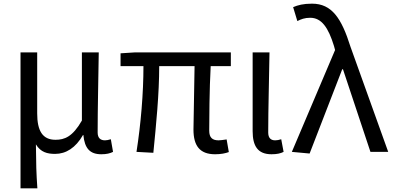

<svg xmlns="http://www.w3.org/2000/svg" viewBox="-20 -829 2147 1048"><path d="M92 199H184C178 114 177 66 176 -41C202 2 238 11 281 11C340 11 393 -22 433 -92H435C442 -19 471 13 533 13C562 13 581 8 597 0L585 -69C572 -65 562 -63 553 -63C529 -63 513 -75 513 -106C513 -237 517 -396 519 -543H427V-171C376 -82 332 -66 283 -66C212 -66 183 -115 183 -210V-543H92Z M1154 13C1186 13 1210 8 1229 1L1217 -68C1196 -65 1183 -63 1173 -63C1139 -63 1122 -78 1122 -116C1122 -169 1123 -344 1130 -468H1240V-543H716L638 -538V-468H763C763 -321 749 -153 725 0L817 5C832 -146 849 -315 849 -468H1042C1041 -348 1036 -179 1036 -122C1036 -34 1070 13 1154 13Z M1462 13C1493 13 1512 8 1528 0L1515 -69C1503 -65 1492 -63 1482 -63C1459 -63 1444 -75 1444 -106C1444 -237 1449 -396 1451 -543H1359V-113C1359 -32 1387 13 1462 13Z M1670 9 1848 -451H1852L2002 0H2099L1893 -574C1844 -730 1791 -809 1683 -809C1635 -809 1606 -801 1580 -790L1603 -714C1623 -724 1643 -732 1673 -732C1735 -732 1772 -679 1803 -578L1809 -556L1573 0Z"/></svg>

Font: Source Han Sans KR Regular
Style: Regular
Weight: 400
Designer: Ryoko NISHIZUKA (kana & ideographs); Paul D. Hunt (Latin, Greek & Cyrillic); Wenlong ZHANG (bopomofo); Sandoll Communica
Foundry: Adobe Systems Incorporated
Version: Version 1.004;PS 1.004;hotconv 1.0.82;makeotf.lib2.5.63406